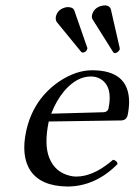

<svg xmlns="http://www.w3.org/2000/svg" viewBox="-20 -678 496 708"><path d="M231.4 -651.9Q249 -650.9 253.4 -641.1L301.8 -502Q302.7 -501 301.8 -498Q298.8 -485.8 285.6 -483.9Q281.2 -484.9 279.3 -486.8L189 -597.2Q184.1 -606 186 -616.2Q191.4 -641.1 216.8 -649.4Q224.6 -651.9 231.4 -651.9ZM368.7 -658.2Q384.8 -656.7 388.7 -644L421.4 -501Q421.9 -498 421.4 -495.1Q415.5 -484.4 404.3 -481.9Q399.9 -482.9 397.9 -484.9L321.8 -606Q317.4 -612.8 319.3 -622.1Q324.7 -646.5 350.1 -655.3Q359.4 -658.2 368.7 -658.2ZM168.9 -258.8 363.3 -264.2Q377 -266.1 379.9 -276.9Q397.5 -359.9 349.1 -387.7Q333.5 -396 314.9 -396Q262.7 -396 216.3 -341.8Q187.5 -307.1 168.9 -258.8ZM397 -88.9Q411.6 -85.9 413.6 -73.2Q332 9.3 229 9.8Q129.4 8.8 90.8 -50.8Q57.6 -104 76.2 -192.9Q101.6 -311.5 198.7 -377.9Q260.3 -418.9 319.8 -418.9Q455.1 -418.9 456.1 -302.7Q456.1 -278.3 450.2 -251Q445.3 -235.4 428.7 -233.9L159.7 -230Q142.1 -145 161.6 -96.2Q183.6 -41.5 240.2 -29.3Q251 -26.9 260.7 -26.9Q320.8 -26.9 385.7 -79.6Q391.6 -84.5 397 -88.9Z"/></svg>

Font: Linux Libertine Display Slanted O
Style: Slanted
Weight: 400
Designer: Philipp H. Poll
Foundry: Philipp H. Poll
Version: Version 5.0.9